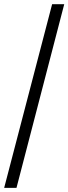

<svg xmlns="http://www.w3.org/2000/svg" viewBox="-20 -780 328 921"><path d="M230 -759.8H288.1L59.1 121.1H0Z"/></svg>

Font: Noto Serif Gujarati
Style: Regular
Weight: 400
Designer: Indian Type Foundry
Foundry: Monotype Imaging Inc.
Version: Version 1.02